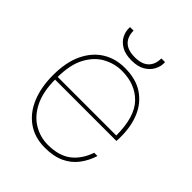

<svg xmlns="http://www.w3.org/2000/svg" viewBox="-198 -795 918 918"><g transform="rotate(45 261.0 -336.0)"><path d="M263 12Q194 12 145 -22.5Q96 -57 70.5 -118.5Q45 -180 45 -261Q45 -349 73.5 -408.5Q102 -468 151 -498.5Q200 -529 264 -529Q339 -529 387.5 -496.5Q436 -464 459.5 -409Q483 -354 483 -283Q483 -274 483 -268Q483 -262 482 -253H56V-271H463Q463 -397 408.5 -453Q354 -509 264 -509Q215 -509 170 -485Q125 -461 96 -407.5Q67 -354 67 -266V-257Q67 -172 94 -117Q121 -62 166 -35Q211 -8 263 -8Q337 -8 381 -41.5Q425 -75 447 -138H469Q455 -94 429 -60Q403 -26 362.5 -7Q322 12 263 12ZM261 -576Q218 -576 192 -591.5Q166 -607 154.5 -629.5Q143 -652 143 -674V-684H167Q167 -643 190.5 -620.5Q214 -598 261 -598Q308 -598 331.5 -620.5Q355 -643 355 -684H380V-675Q380 -653 367.5 -630Q355 -607 329 -591.5Q303 -576 261 -576Z"/></g></svg>

Font: DM Sans 11pt Thin
Style: Regular
Weight: 250
Version: Version 4.004;gftools[0.9.30]